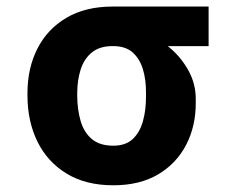

<svg xmlns="http://www.w3.org/2000/svg" viewBox="-20 -548 711 578"><path d="M62.7 -258.8V-269.5Q63 -343.4 92.7 -401.8Q122.4 -460.3 179.8 -494.3Q237.2 -528.3 319.7 -528.3Q331.2 -521.9 341.8 -505.7Q352.3 -489.6 369.4 -472.8Q386.4 -456 416.8 -446.5Q455.6 -433.9 490.5 -404.7Q525.4 -375.5 547.5 -335.3Q569.6 -295.1 569.3 -249V-238.3Q569.6 -168.7 540.6 -112.4Q511.6 -56.1 456.2 -23.1Q400.8 9.8 321.1 9.8Q238.2 9.8 180.4 -25.5Q122.7 -60.7 92.8 -121.5Q63 -182.3 62.7 -258.8ZM212.5 -269.5V-258.8Q212.8 -217.5 222.8 -183.5Q232.8 -149.5 256.5 -129.4Q280.3 -109.4 321.1 -109.4Q358 -109.4 379.5 -129.4Q401 -149.5 410.4 -183.5Q419.8 -217.5 419.5 -258.8V-269.5Q419.8 -307.5 410.3 -339.3Q400.8 -371.1 379.1 -390.3Q357.3 -409.5 319.7 -409.2Q280.5 -409.5 256.8 -390.3Q233.2 -371.1 223 -339.3Q212.8 -307.5 212.5 -269.5ZM608 -528.3V-409.2H319.7V-528.3Z"/></svg>

Font: Inter V
Style: 
Weight: 400
Designer: Rasmus Andersson
Foundry: rsms
Version: Version 4.000;git-a3f224843